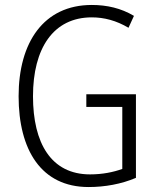

<svg xmlns="http://www.w3.org/2000/svg" viewBox="-20 -744 630 774"><path d="M328 -364V-313H473V-63C437 -50 393 -41 343 -41C186 -41 113 -167 113 -356C113 -549 195 -674 350 -674C400 -674 449 -661 498 -632L520 -680C468 -711 411 -724 350 -724C156 -724 55 -573 55 -356C55 -140 146 10 337 10C403 10 469 -2 528 -27V-364Z"/></svg>

Font: Noto Sans Thai Cond Light
Style: Regular
Weight: 300
Width: 3
Designer: Monotype Design Team
Foundry: Monotype Imaging Inc.
Version: Version 2.002